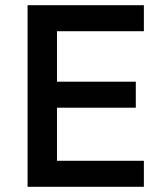

<svg xmlns="http://www.w3.org/2000/svg" viewBox="-20 -718 633 738"><path d="M86 0V-698H533V-598H199V-404H502V-304H199V-100H533V0Z"/></svg>

Font: IBM Plex Sans Hebrew Medm
Style: Regular
Weight: 500
Designer: Mike Abbink, Paul van der Laan, Pieter van Rosmalen, Yanek Iontef
Foundry: Bold Monday
Version: Version 1.3